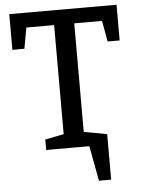

<svg xmlns="http://www.w3.org/2000/svg" viewBox="-59 -746 712 970"><g transform="rotate(-5 297.0 -261.0)"><path d="M151 0V-53L246 -72V-625H105L86 -519H25V-700H569V-519H508L489 -625H348V-72L443 -53V0ZM297 -84 465 -53V178H403L370 0H297Z"/></g></svg>

Font: Bitter Medium
Style: Regular
Weight: 500
Designer: Sol Matas, and Bitter project Authors
Foundry: Sol Matas
Version: Version 2.001